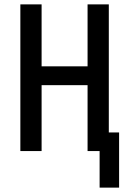

<svg xmlns="http://www.w3.org/2000/svg" viewBox="-20 -690 590 877"><path d="M435 167V0H380V-301H170V0H73V-670H170V-387H380V-670H477V-85H524V167Z"/></svg>

Font: Lode Dark
Style: Bold
Weight: 700
Monospace: yes
Designer: Belleve Invis
Foundry: Belleve Invis
Version: Version 29.2.0; ttfautohint (v1.8.3)